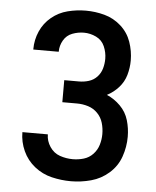

<svg xmlns="http://www.w3.org/2000/svg" viewBox="-53 -788 683 842"><g transform="rotate(5 288.0 -367.5)"><path d="M290 8Q335 8 379 -4Q423 -16 457.5 -46.5Q492 -77 507 -120Q522 -163 522 -208Q522 -245 511.5 -280.5Q501 -316 474.5 -342.5Q448 -369 415 -383Q444 -398 466 -422.5Q488 -447 497 -478.5Q506 -510 506 -542Q506 -584 492 -624Q478 -664 446 -692.5Q414 -721 373.5 -732Q333 -743 291 -743Q251 -743 211.5 -733Q172 -723 140.5 -697Q109 -671 92.5 -633.5Q76 -596 76 -555V-553H188V-554Q188 -580 201.5 -603.5Q215 -627 240 -636.5Q265 -646 291 -646Q319 -646 345 -633.5Q371 -621 382.5 -594.5Q394 -568 394 -540Q394 -518 388 -497Q382 -476 367 -460Q352 -444 331 -437.5Q310 -431 288 -431H223V-334H288Q313 -334 337 -326.5Q361 -319 378.5 -301Q396 -283 403 -259Q410 -235 410 -210Q410 -186 403 -162.5Q396 -139 379 -121Q362 -103 338.5 -96Q315 -89 290 -89Q261 -89 233.5 -98.5Q206 -108 189 -133.5Q172 -159 172 -188Q172 -188 172 -188Q172 -188 172 -188H60Q60 -145 78 -105.5Q96 -66 130 -39Q164 -12 206 -2Q248 8 290 8Z"/></g></svg>

Font: Iosevka Sparkle Semibold
Style: Regular
Weight: 600
Designer: Belleve Invis
Foundry: Belleve Invis
Version: Version 4.5.0; ttfautohint (v1.8.3)